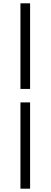

<svg xmlns="http://www.w3.org/2000/svg" viewBox="-20 -856 305 1155"><path d="M103 -321H161V-836H103ZM103 279H161V-240H103Z"/></svg>

Font: Noto Sans CJK SC DemiLight
Style: Regular
Weight: 350
Designer: Ryoko NISHIZUKA 西塚涼子 (kana, bopomofo & ideographs); Paul D. Hunt (Latin, Greek & Cyrillic); Sandoll Communications 산돌커뮤니
Foundry: Adobe
Version: Version 2.004;hotconv 1.0.118;makeotfexe 2.5.65603